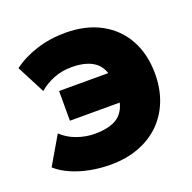

<svg xmlns="http://www.w3.org/2000/svg" viewBox="-102 -632 750 750"><g transform="rotate(-20 272.5 -257.5)"><path d="M235.5 15Q192 15 150.8 7Q109.5 -1 74.2 -16.5Q39 -32 14.5 -54L82.5 -170.5Q109.5 -145 146 -132.2Q182.5 -119.5 219 -119.5Q266.5 -119.5 297.2 -133Q328 -146.5 342.8 -177.2Q357.5 -208 357.5 -260Q357.5 -333.5 323.8 -364.5Q290 -395.5 220.5 -395.5Q180 -395.5 145.5 -381.5Q111 -367.5 86 -345.5L25.5 -462.5Q66 -493.5 123 -511.8Q180 -530 243.5 -530Q328.5 -530 390.5 -496.5Q452.5 -463 486 -402.2Q519.5 -341.5 519.5 -260Q519.5 -198.5 499.8 -148Q480 -97.5 443 -61Q406 -24.5 353.5 -4.8Q301 15 235.5 15ZM144 -201V-324.5H413.5V-201Z"/></g></svg>

Font: Geologica ExtraBold
Style: Regular
Weight: 800
Designer: Sindre Bremnes, Frode Helland
Foundry: Monokrom Skriftforlag AS
Version: Version 1.010;gftools[0.9.28]